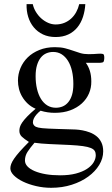

<svg xmlns="http://www.w3.org/2000/svg" viewBox="-20 -687 540 924"><path d="M481.9 -407.7Q481.9 -405.3 481 -398.7Q480 -392.1 477.5 -388.7Q475.1 -386.7 470.9 -386Q466.8 -385.3 461.9 -384.8Q456.5 -384.3 450.2 -384.8H393.1Q405.8 -367.7 412.6 -345.5Q419.4 -323.2 419.4 -295.4Q419.9 -264.6 408.2 -237.3Q396.5 -210 373.8 -189.2Q351.1 -168.5 318.4 -156.2Q285.6 -144 243.7 -144Q226.6 -144 209.5 -146.5Q192.4 -148.9 175.3 -154.3Q165.5 -147 156.7 -137.2Q147.9 -127.4 143.1 -117.4Q138.2 -107.4 138.4 -97.9Q138.7 -88.4 146 -81.5Q148.9 -78.6 153.1 -76.7Q157.2 -74.7 164.6 -73Q171.9 -71.3 183.6 -70.1Q195.3 -68.8 213.6 -68.1Q231.9 -67.4 258.1 -66.4Q284.2 -65.4 320.3 -64.5Q329.1 -64.5 344 -63.7Q358.9 -63 376.5 -59.8Q394 -56.6 411.6 -50Q429.2 -43.5 443.8 -32Q458.5 -20.5 467.5 -2.4Q476.6 15.6 476.6 41.5Q476.6 75.2 457.5 106.7Q438.5 138.2 404.8 162.8Q371.1 187.5 325.4 202.1Q279.8 216.8 226.1 216.8Q189 216.8 153.6 208.5Q118.2 200.2 90.8 187Q63.5 173.8 46.6 157Q29.8 140.1 29.8 123Q29.8 113.3 33.9 102.1Q38.1 90.8 48.1 76.2Q58.1 61.5 75.4 42Q92.8 22.5 119.1 -3.9Q96.7 -18.1 85 -29.3Q73.2 -40.5 73.2 -57.6Q73.2 -66.4 75.9 -75.9Q78.6 -85.4 86.9 -97.7Q95.2 -109.9 110.6 -126Q126 -142.1 151.4 -163.6Q129.9 -172.9 114 -187.7Q98.1 -202.6 87.4 -220.5Q76.7 -238.3 71.5 -258.5Q66.4 -278.8 66.4 -299.3Q66.4 -330.6 78.6 -359.6Q90.8 -388.7 113.5 -410.9Q136.2 -433.1 169.4 -446.5Q202.6 -460 244.1 -460Q272.9 -460 293.5 -454.6Q314 -449.2 331.3 -443.1Q348.6 -437 366.2 -431.6Q383.8 -426.3 406.7 -426.3Q421.9 -426.3 431.9 -427Q441.9 -427.7 449.2 -428.2Q456.5 -428.7 462.4 -428.7Q468.8 -428.7 475.6 -427.2Q481.9 -425.8 481.9 -407.7ZM333 -282.7Q333 -317.4 326.4 -345.7Q319.8 -374 307.1 -394.3Q294.4 -414.6 276.6 -425.8Q258.8 -437 235.8 -437Q218.3 -437 202.9 -430.4Q187.5 -423.8 176 -409.4Q164.6 -395 158 -373Q151.4 -351.1 151.4 -320.3Q151.4 -287.1 158 -259.3Q164.6 -231.4 177 -211.2Q189.5 -190.9 207.5 -179.7Q225.6 -168.5 249 -168.5Q266.6 -168.5 282 -175Q297.4 -181.6 308.8 -195.6Q320.3 -209.5 326.7 -231Q333 -252.4 333 -282.7ZM440.9 59.6Q440.9 47.9 435.8 39.3Q430.7 30.8 416.7 25.1Q402.8 19.5 378.7 16.1Q354.5 12.7 315.9 10.7Q260.7 8.3 218.3 6.3Q175.8 4.4 146 0Q125 24.4 112.5 43.7Q100.1 63 100.1 85.4Q100.1 101.1 112.3 114Q124.5 127 147 136.5Q169.4 146 200.4 151.4Q231.4 156.7 269 156.7Q313 156.7 345.2 148.2Q377.4 139.6 398.7 125.7Q419.9 111.8 430.4 94.5Q440.9 77.1 440.9 59.6ZM390.6 -667Q388.7 -634.8 379.4 -606Q370.1 -577.1 352.5 -555.4Q335 -533.7 308.8 -521.2Q282.7 -508.8 247.6 -508.8Q213.4 -508.8 187 -521.2Q160.6 -533.7 142.6 -555.4Q124.5 -577.1 115.7 -606Q106.9 -634.8 107.9 -667H137.7Q142.1 -647 153.1 -629.2Q164.1 -611.3 179 -598.1Q193.8 -585 211.7 -577.1Q229.5 -569.3 247.6 -569.3Q270.5 -569.3 289.3 -576.9Q308.1 -584.5 322.5 -597.7Q336.9 -610.8 346.7 -628.7Q356.4 -646.5 361.3 -667Z"/></svg>

Font: Doulos SIL Compact
Style: Regular
Weight: 400
Designer: Walt Agee, Victor Gaultney, Peter Martin, Debbi Hosken
Foundry: SIL International
Version: Version 4.110; 2011; Maintenance release ; LnSpcTght